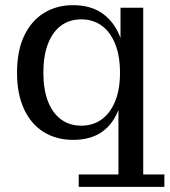

<svg xmlns="http://www.w3.org/2000/svg" viewBox="-20 -533 657 744"><path d="M263 9Q199 9 150 -21Q101 -51 73.5 -109.5Q46 -168 46 -251Q46 -336 73.5 -394Q101 -452 150 -482.5Q199 -513 263 -513Q332 -513 377.5 -480.5Q423 -448 445.5 -389.5Q468 -331 467 -252L462 -250Q462 -171 441 -112.5Q420 -54 376 -22.5Q332 9 263 9ZM295 -46Q340 -46 373.5 -70Q407 -94 426 -140Q445 -186 445 -251Q445 -317 426 -363.5Q407 -410 373.5 -434Q340 -458 295 -458Q250 -458 217 -434Q184 -410 166 -363.5Q148 -317 148 -251Q148 -186 166 -140Q184 -94 217 -70Q250 -46 295 -46ZM285 191V143H439V-156L453 -254L447 -332V-503H535V143H617V191Z"/></svg>

Font: Montagu Slab
Style: Regular
Weight: 400
Version: Version 1.000